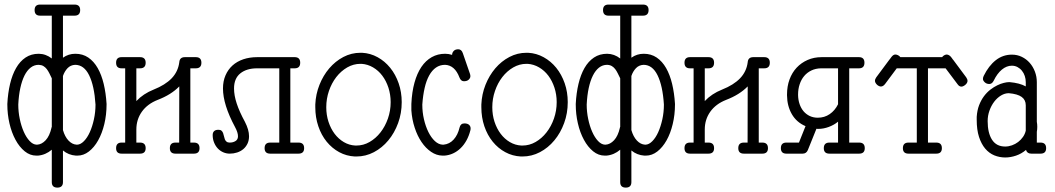

<svg xmlns="http://www.w3.org/2000/svg" viewBox="-20 -685 4702 856"><path d="M210.9 -335.9V-119.6C210.9 -119.3 210.9 -119.1 210.7 -118.9C210.5 -118.7 210.4 -118.5 210.4 -118.2L210 -117.7C210 -117.4 209.9 -116.9 209.7 -116.5C209.6 -116 209.5 -115.6 209.5 -115.2C203.9 -90.8 195.3 -72.3 183.6 -59.8C171.9 -47.3 159.2 -40.7 145.5 -40H143.1C132.3 -40.4 122 -45.8 112.1 -56.4C102.1 -67 93.4 -80.7 85.9 -97.7C78.5 -114.6 72.5 -133.6 68.1 -154.8C63.7 -175.9 61.5 -197.3 61.5 -218.8C62.8 -246.1 65.8 -270.7 70.6 -292.5C75.3 -314.3 81.5 -332.8 89.1 -348.1C96.8 -363.4 105.9 -375.2 116.5 -383.5C127 -391.8 139 -396 152.3 -396C160.8 -395.7 167.9 -393.8 173.6 -390.4C179.3 -387 184.2 -382.5 188.5 -377C192.7 -371.4 196.5 -365.2 200 -358.2ZM152.8 -445.3C130.4 -445.3 110.8 -439.7 94 -428.5C77.2 -417.2 63.2 -401.7 51.8 -381.8C40.4 -362 31.4 -338.4 24.9 -311C18.4 -283.7 14.3 -253.9 12.7 -221.7V-219.7C12.7 -190.4 15.9 -162.1 22.2 -134.8C28.6 -107.4 37.5 -83.1 49.1 -61.8C60.6 -40.4 74.3 -23.4 90.1 -10.5C105.9 2.4 123.2 8.8 142.1 8.8H149.4C172.2 6.8 192.7 -2 210.9 -17.6V127C210.9 143.2 219.2 151.4 235.8 151.4C252.4 151.4 260.7 143.2 260.7 127V-14.2C277 -0.5 296.2 7.2 318.4 8.8H325.2C343.4 8.8 360.4 2.7 376.2 -9.5C392 -21.7 405.8 -38.2 417.5 -59.1C429.2 -79.9 438.4 -104.2 445.1 -131.8C451.7 -159.5 455.1 -188.8 455.1 -219.7V-221.7C453.1 -253.9 448.9 -283.6 442.4 -310.8C435.9 -338 426.9 -361.6 415.5 -381.6C404.1 -401.6 390.1 -417.2 373.5 -428.5C356.9 -439.7 337.7 -445.3 315.9 -445.3C295.4 -445.3 277 -439.5 260.7 -427.7V-615.2H312.5C329.1 -615.2 337.4 -623.5 337.4 -640.1C337.4 -656.4 329.1 -664.6 312.5 -664.6H158.7C142.4 -664.6 134.3 -656.4 134.3 -640.1C134.3 -623.5 142.4 -615.2 158.7 -615.2H210.9V-424.3C193.4 -438 174 -445 152.8 -445.3ZM260.7 -346.2C265.3 -359.9 272.1 -371.4 281 -380.9C290 -390.3 301.3 -395.3 314.9 -396C341.3 -396 362.1 -380.5 377.4 -349.4C392.7 -318.3 402.2 -274.7 405.8 -218.8C405.8 -196.3 403.4 -174.3 398.7 -152.8C394 -131.3 387.9 -112.3 380.4 -95.7C372.9 -79.1 364.2 -65.8 354.2 -55.7C344.3 -45.6 334.3 -40.4 324.2 -40H321.8C308.4 -40.7 296.3 -46.8 285.4 -58.3C274.5 -69.9 266.3 -85.4 260.7 -105Z M604.5 -49.3H587.9V-107.4C587.9 -137.4 596.1 -163.9 612.5 -187C629 -210.1 652.5 -227.7 683.1 -239.7C723.1 -255 755.2 -275.1 779.3 -299.8L778.8 -49.3H762.2C745.6 -49.3 737.3 -41 737.3 -24.4C737.3 -8.1 745.6 0 762.2 0H844.7C861.3 0 869.6 -8.1 869.6 -24.4C869.6 -41 861.3 -49.3 844.7 -49.3H828.6V-380.4H853C869.6 -380.4 877.9 -388.7 877.9 -405.3C877.9 -421.9 869.6 -430.2 853 -430.2H804.2C788.6 -430.2 780.3 -422.5 779.3 -407.2C775.7 -379.6 764.4 -355.8 745.4 -335.9C726.3 -316.1 699.5 -299.3 665 -285.6C634.1 -273.3 608.4 -256.2 587.9 -234.4V-380.4H604.5C621.1 -380.4 629.4 -388.7 629.4 -405.3C629.4 -421.9 621.1 -430.2 604.5 -430.2H522C505.7 -430.2 497.6 -421.9 497.6 -405.3C497.6 -388.7 505.7 -380.4 522 -380.4H538.1V-49.3H522C505.7 -49.3 497.6 -41 497.6 -24.4C497.6 -8.1 505.7 0 522 0H604.5C621.1 0 629.4 -8.1 629.4 -24.4C629.4 -41 621.1 -49.3 604.5 -49.3Z M1293.9 -430.2H1249.5H1126.5C1104 -430.2 1083.4 -427 1064.7 -420.7C1046 -414.3 1029.9 -405.1 1016.6 -393.1C1003.3 -381 992.8 -366.4 985.4 -349.1C977.9 -331.9 974.1 -312.3 974.1 -290.5C974.1 -242.7 992 -185.4 1027.8 -118.7C1036.6 -102.4 1041 -88.7 1041 -77.6C1041 -67.9 1037.4 -60.7 1030 -56.2C1022.7 -51.6 1014.2 -49.3 1004.4 -49.3C998.2 -49.3 993.4 -50.7 990 -53.5C986.6 -56.2 984 -59.7 982.4 -64C980.8 -68.2 979.5 -72.8 978.5 -77.9C977.5 -82.9 976.2 -87.6 974.6 -91.8C973 -96 970.6 -99.5 967.5 -102.3C964.4 -105.1 959.8 -106.4 953.6 -106.4C945.1 -106.4 938.8 -104.4 934.6 -100.3C930.3 -96.3 928.2 -90.5 928.2 -83C928.2 -70.6 930.3 -59.3 934.6 -49.1C938.8 -38.8 944.4 -30 951.4 -22.7C958.4 -15.4 966.5 -9.8 975.6 -5.9C984.7 -2 994.3 0 1004.4 0C1015.8 0 1026.7 -1.7 1037.1 -5.1C1047.5 -8.5 1056.6 -13.5 1064.5 -20C1072.3 -26.5 1078.5 -34.7 1083.3 -44.4C1088 -54.2 1090.3 -65.3 1090.3 -77.6C1090.3 -96.8 1084.1 -118.3 1071.8 -142.1C1055.5 -172 1043.4 -199.1 1035.4 -223.4C1027.4 -247.6 1023.4 -270 1023.4 -290.5C1023.4 -320.5 1032.8 -342.9 1051.5 -357.9C1070.2 -372.9 1095.2 -380.4 1126.5 -380.4H1225.1V-49.3H1184.6C1168 -49.3 1159.7 -41 1159.7 -24.4C1159.7 -8.1 1168 0 1184.6 0H1249.5H1311C1327.6 0 1335.9 -8.1 1335.9 -24.4C1335.9 -41 1327.6 -49.3 1311 -49.3H1274.4V-380.4H1293.9C1310.2 -380.4 1318.4 -388.7 1318.4 -405.3C1318.4 -421.9 1310.2 -430.2 1293.9 -430.2Z M1586.9 -449.7C1559.9 -449.7 1534.5 -443.4 1510.7 -430.9C1487 -418.4 1466.1 -401.5 1448 -380.4C1429.9 -359.2 1415.4 -334.7 1404.3 -306.9C1393.2 -279.1 1387 -249.8 1385.7 -219.2V-207C1385.7 -176.8 1390.2 -148.4 1399.2 -122.1C1408.1 -95.7 1420.6 -72.8 1436.5 -53.2C1452.5 -33.7 1471.1 -18.1 1492.4 -6.6C1513.8 5 1536.9 11.4 1562 12.7H1568.8C1596.5 12.7 1622.6 6.3 1647 -6.6C1671.4 -19.4 1692.8 -36.9 1711.2 -59.1C1729.6 -81.2 1744.1 -106.9 1754.9 -136.2C1765.6 -165.5 1771 -196.6 1771 -229.5C1771 -259.4 1766.4 -287.5 1757.3 -313.7C1748.2 -339.9 1735.7 -362.9 1719.7 -382.6C1703.8 -402.3 1685.1 -418.1 1663.6 -429.9C1642.1 -441.8 1619 -448.4 1594.2 -449.7ZM1592.3 -400.4C1610.5 -399.1 1627.5 -393.8 1643.3 -384.5C1659.1 -375.2 1672.8 -363 1684.3 -347.7C1695.9 -332.4 1705 -314.5 1711.7 -294.2C1718.3 -273.8 1721.7 -252.3 1721.7 -229.5C1721.7 -204.1 1717.6 -179.8 1709.5 -156.5C1701.3 -133.2 1690.3 -112.6 1676.3 -94.7C1662.3 -76.8 1646.1 -62.6 1627.7 -52C1609.3 -41.4 1589.7 -36.1 1568.8 -36.1H1564C1545.7 -37.1 1528.7 -42.2 1512.9 -51.5C1497.2 -60.8 1483.5 -73.1 1471.9 -88.4C1460.4 -103.7 1451.3 -121.5 1444.6 -141.8C1437.9 -162.2 1434.6 -183.9 1434.6 -207C1434.6 -232.1 1438.6 -256.3 1446.5 -279.5C1454.5 -302.8 1465.4 -323.4 1479.2 -341.3C1493.1 -359.2 1509.3 -373.5 1527.8 -384.3C1546.4 -395 1566.1 -400.4 1586.9 -400.4Z M1995.6 -440.4C1984.9 -443.7 1974.6 -445.3 1964.8 -445.3C1942.7 -445.3 1922.7 -440.3 1904.8 -430.2C1886.9 -420.1 1871.5 -405.5 1858.6 -386.5C1845.8 -367.4 1835.5 -344.1 1827.9 -316.4C1820.2 -288.7 1815.6 -257.2 1814 -221.7V-192.9C1815.9 -165.5 1820.9 -139.7 1828.9 -115.5C1836.8 -91.2 1847 -70 1859.4 -51.8C1871.7 -33.5 1885.9 -19 1901.9 -8.1C1917.8 2.8 1934.7 8.5 1952.6 8.8H1961.4C1975.1 7.8 1988 4.5 2000.2 -1.2C2012.5 -6.9 2023.5 -14.6 2033.4 -24.2C2043.4 -33.8 2052.1 -45.3 2059.6 -58.8C2067.1 -72.3 2072.9 -87.4 2077.1 -104C2077.5 -105.6 2077.7 -107.2 2077.9 -108.6C2078 -110.1 2078.1 -111.5 2078.1 -112.8C2078.1 -119 2075.8 -124.2 2071.3 -128.4C2066.7 -132.6 2059.7 -134.8 2050.3 -134.8C2038.9 -134.8 2031.7 -128.6 2028.8 -116.2C2023.6 -94.1 2014.8 -76.3 2002.4 -62.7C1990.1 -49.2 1975.1 -41.7 1957.5 -40H1953.6C1941.6 -40.4 1930 -45.7 1918.9 -55.9C1907.9 -66.2 1898.2 -79.7 1889.9 -96.4C1881.6 -113.2 1875 -132.2 1870.1 -153.3C1865.2 -174.5 1862.8 -196.1 1862.8 -218.3V-218.8C1864.7 -246.4 1868.2 -271.2 1873.3 -293.2C1878.3 -315.2 1885.1 -333.7 1893.6 -348.9C1902 -364 1912.1 -375.7 1923.8 -383.8C1935.5 -391.9 1949.1 -396 1964.4 -396C1993.3 -394.7 2014.6 -376 2028.3 -339.8C2032.6 -328.5 2039.2 -322.8 2048.3 -322.8C2057.5 -322.8 2064.5 -325.1 2069.6 -329.8C2074.6 -334.6 2077.1 -339.7 2077.1 -345.2C2077.1 -348.8 2076.5 -352.4 2075.2 -356L2043.5 -447.8C2039.6 -459.5 2032.7 -465.3 2022.9 -465.3C2014.2 -465.3 2007.4 -462.8 2002.7 -457.8C1998 -452.7 1995.6 -446.9 1995.6 -440.4Z M2327.1 -449.7C2300.1 -449.7 2274.7 -443.4 2251 -430.9C2227.2 -418.4 2206.3 -401.5 2188.2 -380.4C2170.2 -359.2 2155.6 -334.7 2144.5 -306.9C2133.5 -279.1 2127.3 -249.8 2126 -219.2V-207C2126 -176.8 2130.5 -148.4 2139.4 -122.1C2148.4 -95.7 2160.8 -72.8 2176.8 -53.2C2192.7 -33.7 2211.3 -18.1 2232.7 -6.6C2254 5 2277.2 11.4 2302.2 12.7H2309.1C2336.8 12.7 2362.8 6.3 2387.2 -6.6C2411.6 -19.4 2433 -36.9 2451.4 -59.1C2469.8 -81.2 2484.4 -106.9 2495.1 -136.2C2505.9 -165.5 2511.2 -196.6 2511.2 -229.5C2511.2 -259.4 2506.7 -287.5 2497.6 -313.7C2488.4 -339.9 2475.9 -362.9 2460 -382.6C2444 -402.3 2425.3 -418.1 2403.8 -429.9C2382.3 -441.8 2359.2 -448.4 2334.5 -449.7ZM2332.5 -400.4C2350.7 -399.1 2367.8 -393.8 2383.5 -384.5C2399.3 -375.2 2413 -363 2424.6 -347.7C2436.1 -332.4 2445.2 -314.5 2451.9 -294.2C2458.6 -273.8 2461.9 -252.3 2461.9 -229.5C2461.9 -204.1 2457.8 -179.8 2449.7 -156.5C2441.6 -133.2 2430.5 -112.6 2416.5 -94.7C2402.5 -76.8 2386.3 -62.6 2367.9 -52C2349.5 -41.4 2329.9 -36.1 2309.1 -36.1H2304.2C2286 -37.1 2269 -42.2 2253.2 -51.5C2237.4 -60.8 2223.7 -73.1 2212.2 -88.4C2200.6 -103.7 2191.5 -121.5 2184.8 -141.8C2178.1 -162.2 2174.8 -183.9 2174.8 -207C2174.8 -232.1 2178.8 -256.3 2186.8 -279.5C2194.7 -302.8 2205.6 -323.4 2219.5 -341.3C2233.3 -359.2 2249.5 -373.5 2268.1 -384.3C2286.6 -395 2306.3 -400.4 2327.1 -400.4Z M2745.1 -335.9V-119.6C2745.1 -119.3 2745 -119.1 2744.9 -118.9C2744.7 -118.7 2744.6 -118.5 2744.6 -118.2L2744.1 -117.7C2744.1 -117.4 2744.1 -116.9 2743.9 -116.5C2743.7 -116 2743.7 -115.6 2743.7 -115.2C2738.1 -90.8 2729.5 -72.3 2717.8 -59.8C2706.1 -47.3 2693.4 -40.7 2679.7 -40H2677.2C2666.5 -40.4 2656.2 -45.8 2646.2 -56.4C2636.3 -67 2627.6 -80.7 2620.1 -97.7C2612.6 -114.6 2606.7 -133.6 2602.3 -154.8C2597.9 -175.9 2595.7 -197.3 2595.7 -218.8C2597 -246.1 2600 -270.7 2604.7 -292.5C2609.5 -314.3 2615.6 -332.8 2623.3 -348.1C2630.9 -363.4 2640.1 -375.2 2650.6 -383.5C2661.2 -391.8 2673.2 -396 2686.5 -396C2695 -395.7 2702.1 -393.8 2707.8 -390.4C2713.5 -387 2718.4 -382.5 2722.7 -377C2726.9 -371.4 2730.7 -365.2 2734.1 -358.2ZM2687 -445.3C2664.6 -445.3 2644.9 -439.7 2628.2 -428.5C2611.4 -417.2 2597.3 -401.7 2585.9 -381.8C2574.5 -362 2565.6 -338.4 2559.1 -311C2552.6 -283.7 2548.5 -253.9 2546.9 -221.7V-219.7C2546.9 -190.4 2550 -162.1 2556.4 -134.8C2562.7 -107.4 2571.7 -83.1 2583.3 -61.8C2594.8 -40.4 2608.5 -23.4 2624.3 -10.5C2640.1 2.4 2657.4 8.8 2676.3 8.8H2683.6C2706.4 6.8 2726.9 -2 2745.1 -17.6V127C2745.1 143.2 2753.4 151.4 2770 151.4C2786.6 151.4 2794.9 143.2 2794.9 127V-14.2C2811.2 -0.5 2830.4 7.2 2852.5 8.8H2859.4C2877.6 8.8 2894.6 2.7 2910.4 -9.5C2926.2 -21.7 2939.9 -38.2 2951.7 -59.1C2963.4 -79.9 2972.6 -104.2 2979.2 -131.8C2985.9 -159.5 2989.3 -188.8 2989.3 -219.7V-221.7C2987.3 -253.9 2983.1 -283.6 2976.6 -310.8C2970.1 -338 2961.1 -361.6 2949.7 -381.6C2938.3 -401.6 2924.3 -417.2 2907.7 -428.5C2891.1 -439.7 2871.9 -445.3 2850.1 -445.3C2829.6 -445.3 2811.2 -439.5 2794.9 -427.7V-615.2H2846.7C2863.3 -615.2 2871.6 -623.5 2871.6 -640.1C2871.6 -656.4 2863.3 -664.6 2846.7 -664.6H2692.9C2676.6 -664.6 2668.5 -656.4 2668.5 -640.1C2668.5 -623.5 2676.6 -615.2 2692.9 -615.2H2745.1V-424.3C2727.5 -438 2708.2 -445 2687 -445.3ZM2794.9 -346.2C2799.5 -359.9 2806.2 -371.4 2815.2 -380.9C2824.1 -390.3 2835.4 -395.3 2849.1 -396C2875.5 -396 2896.3 -380.5 2911.6 -349.4C2926.9 -318.3 2936.4 -274.7 2939.9 -218.8C2939.9 -196.3 2937.6 -174.3 2932.9 -152.8C2928.1 -131.3 2922 -112.3 2914.6 -95.7C2907.1 -79.1 2898.4 -65.8 2888.4 -55.7C2878.5 -45.6 2868.5 -40.4 2858.4 -40H2856C2842.6 -40.7 2830.5 -46.8 2819.6 -58.3C2808.7 -69.9 2800.5 -85.4 2794.9 -105Z M3138.7 -49.3H3122.1V-107.4C3122.1 -137.4 3130.3 -163.9 3146.7 -187C3163.2 -210.1 3186.7 -227.7 3217.3 -239.7C3257.3 -255 3289.4 -275.1 3313.5 -299.8L3313 -49.3H3296.4C3279.8 -49.3 3271.5 -41 3271.5 -24.4C3271.5 -8.1 3279.8 0 3296.4 0H3378.9C3395.5 0 3403.8 -8.1 3403.8 -24.4C3403.8 -41 3395.5 -49.3 3378.9 -49.3H3362.8V-380.4H3387.2C3403.8 -380.4 3412.1 -388.7 3412.1 -405.3C3412.1 -421.9 3403.8 -430.2 3387.2 -430.2H3338.4C3322.8 -430.2 3314.5 -422.5 3313.5 -407.2C3309.9 -379.6 3298.6 -355.8 3279.5 -335.9C3260.5 -316.1 3233.7 -299.3 3199.2 -285.6C3168.3 -273.3 3142.6 -256.2 3122.1 -234.4V-380.4H3138.7C3155.3 -380.4 3163.6 -388.7 3163.6 -405.3C3163.6 -421.9 3155.3 -430.2 3138.7 -430.2H3056.2C3039.9 -430.2 3031.7 -421.9 3031.7 -405.3C3031.7 -388.7 3039.9 -380.4 3056.2 -380.4H3072.3V-49.3H3056.2C3039.9 -49.3 3031.7 -41 3031.7 -24.4C3031.7 -8.1 3039.9 0 3056.2 0H3138.7C3155.3 0 3163.6 -8.1 3163.6 -24.4C3163.6 -41 3155.3 -49.3 3138.7 -49.3Z M3810.5 -49.3H3766.1V-380.4H3809.6C3825.8 -380.4 3834 -388.7 3834 -405.3C3834 -421.9 3825.8 -430.2 3809.6 -430.2H3741.2H3643.1C3620.3 -430.2 3599.4 -426 3580.6 -417.7C3561.7 -409.4 3545.4 -397.9 3531.7 -383.3C3518.1 -368.7 3507.5 -351.2 3500 -330.8C3492.5 -310.5 3488.8 -288.1 3488.8 -263.7V-259.8C3489.1 -228.2 3496.3 -200.3 3510.3 -176C3524.3 -151.8 3544.6 -134 3571.3 -122.6L3542 -49.3H3485.8C3469.6 -49.3 3461.4 -41 3461.4 -24.4C3461.4 -8.1 3469.6 0 3485.8 0H3558.6C3569.3 0 3577 -5.2 3581.5 -15.6L3619.1 -108.9V-109.9C3619.1 -110.2 3619.2 -110.4 3619.4 -110.4C3619.5 -110.4 3619.6 -110.5 3619.6 -110.8C3621.3 -110.5 3622.8 -110.4 3624.3 -110.4H3628.9C3643.9 -110.4 3659.3 -113.3 3675 -119.1C3690.8 -125 3704.6 -132.8 3716.3 -142.6V-49.3H3677.7C3661.1 -49.3 3652.8 -41 3652.8 -24.4C3652.8 -8.1 3661.1 0 3677.7 0H3810.5C3827.1 0 3835.4 -8.1 3835.4 -24.4C3835.4 -41 3827.1 -49.3 3810.5 -49.3ZM3716.3 -380.4V-220.2C3707.2 -201.7 3694.8 -187 3679.2 -176.3C3663.6 -165.5 3645.8 -160.2 3626 -160.2C3613 -160.2 3601.1 -162.7 3590.3 -167.7C3579.6 -172.8 3570.4 -179.8 3562.7 -188.7C3555.1 -197.7 3549.2 -208.3 3544.9 -220.7C3540.7 -233.1 3538.4 -246.4 3538.1 -260.7V-263.7C3538.1 -279.9 3540.4 -295.2 3545.2 -309.3C3549.9 -323.5 3556.6 -335.8 3565.4 -346.2C3574.2 -356.6 3584.9 -364.8 3597.4 -370.8C3609.9 -376.9 3624.2 -380 3640.1 -380.4Z M4117.2 -380.4H4195.8L4248 -311C4253.3 -302.9 4259.3 -298.8 4266.1 -298.8C4269 -298.8 4272.1 -299.6 4275.4 -301.3C4278.6 -302.9 4281.7 -304.9 4284.4 -307.4C4287.2 -309.8 4289.4 -312.5 4291 -315.4C4292.6 -318.4 4293.5 -321.3 4293.5 -324.2C4293.5 -329.4 4291.5 -334.8 4287.6 -340.3L4229.5 -418.5C4228.5 -418.8 4227.7 -419.8 4227.1 -421.4L4220.2 -430.7C4214.7 -437.5 4208.3 -441.2 4201.2 -441.9C4197.6 -441.9 4193.8 -440.8 4189.9 -438.7C4186 -436.6 4182.8 -433.8 4180.2 -430.2H3994.1C3991.2 -434.1 3987.6 -437 3983.4 -439C3979.2 -440.9 3975.4 -441.9 3972.2 -441.9C3966 -442.2 3960 -438.5 3954.1 -430.7L3947.3 -421.4C3946.6 -420.7 3946.1 -420.2 3945.8 -419.7C3945.5 -419.2 3945.1 -418.8 3944.8 -418.5L3886.7 -340.3C3882.8 -334.8 3880.9 -329.6 3880.9 -324.7C3880.9 -321.8 3881.7 -318.8 3883.3 -315.9C3884.9 -313 3887 -310.3 3889.4 -307.9C3891.8 -305.4 3894.7 -303.4 3897.9 -301.8C3901.2 -300.1 3904.3 -299.3 3907.2 -299.3C3914.1 -299.3 3920.4 -303.2 3926.3 -311L3978 -380.4H4067.4V-49.3H4030.3C4013.7 -49.3 4005.4 -41 4005.4 -24.4C4005.4 -8.1 4013.7 0 4030.3 0H4154.3C4170.9 0 4179.2 -8.1 4179.2 -24.4C4179.2 -41 4170.9 -49.3 4154.3 -49.3H4117.2Z M4553.2 -215.3V-102.5C4550.9 -92.4 4546.8 -83.1 4540.8 -74.5C4534.7 -65.8 4527.6 -58.3 4519.3 -52C4511 -45.7 4501.8 -40.7 4491.7 -37.1C4481.6 -33.5 4471.5 -31.7 4461.4 -31.7C4435.4 -31.7 4415.9 -41.8 4402.8 -62C4389.8 -82.2 4383.3 -109.9 4383.3 -145C4383.3 -161.3 4386 -176.9 4391.4 -191.9C4396.7 -206.9 4403.8 -220.1 4412.6 -231.7C4421.4 -243.2 4431.5 -252.4 4442.9 -259.3C4454.3 -266.1 4465.8 -269.5 4477.5 -269.5C4503.6 -267.3 4522.7 -261.7 4534.9 -252.9C4547.1 -244.1 4553.2 -231.6 4553.2 -215.3ZM4481.4 -318.8H4478C4471.8 -318.8 4464.2 -317.7 4455.1 -315.4C4446 -313.2 4436.4 -309.6 4426.3 -304.7C4416.2 -299.8 4405.9 -293.4 4395.5 -285.4C4385.1 -277.4 4375.6 -267.7 4366.9 -256.1C4358.3 -244.5 4351.1 -231.2 4345.2 -216.1C4339.4 -200.9 4335.8 -183.6 4334.5 -164.1V-150.9C4334.5 -121.3 4337.9 -95.9 4344.7 -74.7C4351.6 -53.5 4360.8 -36.1 4372.3 -22.5C4383.9 -8.8 4397.4 1.2 4412.8 7.6C4428.3 13.9 4444.7 17.1 4461.9 17.1C4477.5 17.1 4493.5 14.3 4509.8 8.8C4526 3.3 4540.9 -5.2 4554.2 -16.6C4557.5 -5.5 4565.3 0 4577.6 0H4619.1C4635.7 0 4644 -8.1 4644 -24.4C4644 -41 4635.7 -49.3 4619.1 -49.3H4602.5V-97.2C4603.2 -100.7 4603.7 -104.5 4604 -108.4C4604.3 -112.3 4604.5 -116 4604.5 -119.6C4604.5 -123.2 4604.3 -127 4604 -130.9C4603.7 -134.8 4603.2 -138.5 4602.5 -142.1V-318.4C4602.5 -335 4599.7 -350.7 4594 -365.7C4588.3 -380.7 4580.5 -393.8 4570.6 -405C4560.6 -416.3 4548.9 -425.1 4535.4 -431.6C4521.9 -438.2 4507.2 -441.4 4491.2 -441.4C4464.5 -441.4 4440.6 -433.1 4419.4 -416.5C4398.3 -399.9 4380.4 -376.6 4365.7 -346.7C4363.4 -342.1 4362.3 -337.6 4362.3 -333C4362.3 -328.1 4365 -323.2 4370.4 -318.1C4375.7 -313.1 4382.5 -310.5 4390.6 -310.5C4398.8 -310.5 4405.3 -315.4 4410.2 -325.2C4420.6 -346.7 4432.8 -363.2 4446.8 -374.8C4460.8 -386.3 4475.6 -392.1 4491.2 -392.1C4500.3 -392.1 4508.7 -390.1 4516.4 -386C4524 -381.9 4530.6 -376.5 4536.1 -369.6C4541.7 -362.8 4545.9 -355 4548.8 -346.2C4551.8 -337.4 4553.2 -328.1 4553.2 -318.4V-299.8C4535 -309.9 4511.1 -316.2 4481.4 -318.8Z"/></svg>

Font: Nathan
Style: Regular
Weight: 400
Designer: Peter Wiegel
Foundry: Peter Wiegel
Version: Version 1.001 2009